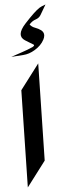

<svg xmlns="http://www.w3.org/2000/svg" viewBox="-20 -963 289 839"><path d="M73.2 -568.8 147 -686 175.3 -261.2 101.6 -144ZM157.2 -897.9Q150.9 -884.3 135.7 -877.9Q120.6 -871.6 109.4 -856Q118.2 -845.7 133.3 -841.8Q148.4 -837.9 160.2 -830.6Q173.3 -821.8 173.3 -807.6Q173.3 -799.3 169.4 -790Q158.2 -763.2 130.9 -743.7Q107.4 -726.6 81.8 -722.7Q56.2 -718.8 29.3 -714.4Q52.2 -724.6 76.2 -734.9Q100.1 -745.1 122.1 -757.3Q128.9 -761.7 128.9 -765.1Q128.9 -766.6 127 -768.1Q118.2 -772.9 107.7 -777.6Q97.2 -782.2 88.9 -787.1Q70.3 -796.9 70.3 -814.5Q70.3 -833 91.8 -860.8Q132.8 -914.1 152.8 -929.2Q161.1 -935.5 178.7 -943.4Z"/></svg>

Font: Aref Ruqaa
Style: Regular
Weight: 400
Designer: Abdoulla Aref
Version: Version 0.7